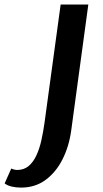

<svg xmlns="http://www.w3.org/2000/svg" viewBox="-140 -577 457 850"><path d="M-46.5 253.5Q-69.5 253.5 -88.2 249Q-107 244.5 -119.5 235L-90 169Q-86 171.5 -78 173.5Q-70 175.5 -64.5 175.5Q-34 175.5 -13.2 158Q7.5 140.5 21.2 110.8Q35 81 43.2 43.8Q51.5 6.5 57 -33L128.5 -557H251L175.5 -1Q166 70 137 127.8Q108 185.5 61.8 219.5Q15.5 253.5 -46.5 253.5Z"/></svg>

Font: Merriweather Sans Medium
Style: Italic
Weight: 500
Italic angle: -7.5°
Designer: Eben Sorkin
Foundry: Eben Sorkin
Version: Version 2.001